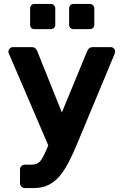

<svg xmlns="http://www.w3.org/2000/svg" viewBox="-20 -758 621 969"><path d="M106 191Q95 191 88 183.5Q81 176 81 166V97Q81 87 88 80Q95 73 106 73H139Q158 73 170.5 65.5Q183 58 193 41Q203 24 216 -6L420 -500Q423 -508 429.5 -514Q436 -520 448 -520H540Q548 -520 554.5 -513.5Q561 -507 561 -499Q561 -497 560.5 -493.5Q560 -490 558 -485L368 -29Q349 17 328.5 57Q308 97 284 127Q260 157 227.5 174Q195 191 153 191ZM229 -12 26 -485Q22 -493 22 -498Q23 -507 29.5 -513.5Q36 -520 45 -520H141Q153 -520 159 -513.5Q165 -507 168 -500L318 -126ZM351 -611Q341 -611 335 -617Q329 -623 329 -633V-715Q329 -725 335 -731.5Q341 -738 351 -738H433Q443 -738 449.5 -731.5Q456 -725 456 -715V-633Q456 -623 449.5 -617Q443 -611 433 -611ZM154 -611Q144 -611 138 -617Q132 -623 132 -633V-715Q132 -725 138 -731.5Q144 -738 154 -738H236Q246 -738 252.5 -731.5Q259 -725 259 -715V-633Q259 -623 252.5 -617Q246 -611 236 -611Z"/></svg>

Font: Rubik SemiBold
Style: Regular
Weight: 600
Designer: Hubert and Fischer
Foundry: Hubert and Fischer
Version: Version 2.300;gftools[0.9.30]